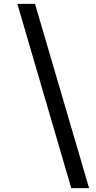

<svg xmlns="http://www.w3.org/2000/svg" viewBox="-20 -804 502 1001"><path d="M351.5 177 70.5 -784H162.5L444.5 177Z"/></svg>

Font: Merriweather 48pt Black
Style: Italic
Weight: 900
Italic angle: -7.8°
Version: Version 2.101